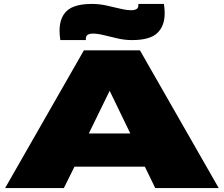

<svg xmlns="http://www.w3.org/2000/svg" viewBox="-20 -957 1138 977"><path d="M6 0 407 -701H692L1093 0H770L717 -109H359L305 0ZM432 -278H643L538 -495ZM287 -753Q285 -766 284 -778Q283 -790 283 -800Q283 -868 321 -902.5Q359 -937 448 -937Q485 -937 521.5 -929Q558 -921 591 -913Q624 -905 648 -905Q664 -905 674 -910.5Q684 -916 684 -930Q684 -935 684 -937H814Q816 -925 817 -913Q818 -901 818 -890Q818 -824 780 -788.5Q742 -753 652 -753Q615 -753 578 -761.5Q541 -770 509 -778Q477 -786 453 -786Q417 -786 417 -761Q417 -759 417 -757.5Q417 -756 417 -753Z"/></svg>

Font: Georama ExtraExtended ExtraBold
Style: Regular
Weight: 800
Width: 8
Designer: Jean-Baptiste Levee
Foundry: Production Type
Version: Version 1.000